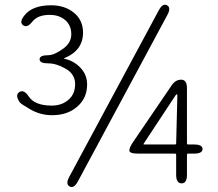

<svg xmlns="http://www.w3.org/2000/svg" viewBox="-20 -764 910 800"><path d="M270 13Q252 3 269 -28L641 -720Q658 -752 676 -742Q694 -732 677 -701L305 -9Q288 23 270 13ZM737 0Q714 0 714 -36V-119Q714 -124 709 -124H555Q519 -124 519 -137Q519 -149 533 -170L695 -408Q711 -432 735 -432Q759 -432 759 -396V-167Q759 -162 764 -162H788Q824 -162 824 -143Q824 -124 788 -124H764Q759 -124 759 -119V-36Q759 0 737 0ZM579 -166Q576 -162 581 -162H709Q714 -162 714 -167L719 -366Q719 -371 716.5 -371Q714 -371 709 -363ZM197 -284Q148 -284 105 -309Q67 -331 62 -338Q42 -368 60 -380Q79 -393 99 -363Q124 -324 196 -324Q237 -324 265 -348Q293 -372 293 -413.5Q293 -455 254 -477.5Q215 -500 181 -500Q145 -500 145 -517Q145 -534 181 -534Q206 -534 243 -561Q277 -585 277 -621.5Q277 -658 252 -680Q227 -702 187 -702Q137 -702 115 -674Q93 -646 76 -659Q59 -672 82 -700Q115 -742 193 -742Q250 -742 288 -711Q326 -680 326 -628Q326 -554 249 -522Q244 -520 249 -519Q286 -511 313 -484Q343 -454 343 -412Q343 -354 300 -318Q260 -284 197 -284Z"/></svg>

Font: Resource Han Rounded CN Light
Style: Regular
Weight: 300
Designer: Cyano Hao (round all glyphs); Ryoko NISHIZUKA 西塚涼子 (kana, bopomofo & ideographs); Paul D. Hunt (Latin, Greek & Cyrillic)
Foundry: Cyano Hao
Version: 0.990